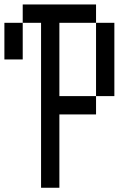

<svg xmlns="http://www.w3.org/2000/svg" viewBox="-20 -937 623 873"><path d="M83.3 -916.7H416.7V-833.3H250V-500H416.7V-416.7H250V-83.3H166.7V-833.3H83.3ZM0 -833.3H83.3V-666.7H0ZM416.7 -500V-833.3H500V-500Z"/></svg>

Font: Galmuri11 Condensed
Style: Regular
Weight: 400
Width: 3
Designer: Lee Minseo (quiple)
Version: Version 2.399;hotconv 1.1.1;makeotfexe 2.6.0 DEVELOPMENT